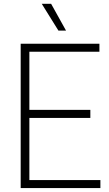

<svg xmlns="http://www.w3.org/2000/svg" viewBox="-20 -964 561 984"><path d="M86 0V-740H489.5V-699H130.5V-401H443V-359.5H130.5V-41H494.5V0ZM279.5 -807 194 -944.5H242L318.5 -807Z"/></svg>

Font: Encode Sans SmCnd XLt
Style: Regular
Weight: 200
Width: 4
Designer: Multiple Designers
Foundry: Impallari Type
Version: Version 3.002; ttfautohint (v1.8.3) -l 8 -r 50 -G 200 -x 14 